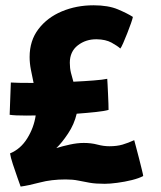

<svg xmlns="http://www.w3.org/2000/svg" viewBox="-20 -688 610 726"><path d="M58 17.5Q54.5 8 45.8 -16.8Q37 -41.5 28.5 -67.5Q20 -93.5 18 -108Q58 -124.5 83 -164.8Q108 -205 115 -251.5Q97 -251 81.5 -251Q34.5 -251 16.5 -254L21 -376Q34 -375 52 -374.8Q70 -374.5 92 -374.5Q99 -374 107 -374.5Q101.5 -400 96.8 -424.5Q92 -449 92 -472.5Q92 -534.5 125.5 -578.2Q159 -622 214 -645Q269 -668 333.5 -668Q389.5 -668 426 -652.5Q462.5 -637 482.5 -624Q481.5 -618 475.5 -600.5Q469.5 -583 461.2 -562.2Q453 -541.5 445.8 -525Q438.5 -508.5 435 -504.5Q424 -514.5 401.8 -526.8Q379.5 -539 345.5 -539.5Q304.5 -540 274.2 -516.5Q244 -493 244 -450.5Q244 -430.5 248.2 -413Q252.5 -395.5 257.5 -379Q300 -381 334.8 -383.8Q369.5 -386.5 385.5 -390Q386 -384.5 386.8 -368.5Q387.5 -352.5 388.5 -333Q389.5 -313.5 390 -296.8Q390.5 -280 390.5 -272.5Q375.5 -268 343 -264.5Q310.5 -261 270 -258Q260.5 -217.5 237.2 -182.8Q214 -148 193 -128Q217 -135.5 244.8 -141.5Q272.5 -147.5 296.5 -147.5Q325 -147.5 348.5 -141.2Q372 -135 393.5 -135Q422 -135 443.2 -141.2Q464.5 -147.5 487.5 -158Q489 -152.5 494.2 -133Q499.5 -113.5 505.5 -90Q511.5 -66.5 516.2 -47.2Q521 -28 521.5 -22.5Q506 -14 479 -7.2Q452 -0.5 423.8 3.2Q395.5 7 376 7Q341.5 7 319 3Q296.5 -1 276 -5.2Q255.5 -9.5 228 -9.5Q174.5 -9.5 131 2Q87.5 13.5 58 17.5Z"/></svg>

Font: Grandstander ExtraBold
Style: Regular
Weight: 800
Designer: Tyler Finck
Foundry: Etcetera Type Co
Version: Version 1.200; ttfautohint (v1.8.3)